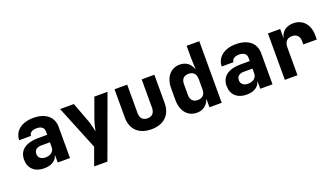

<svg xmlns="http://www.w3.org/2000/svg" viewBox="-73 -1344 3745 2138"><g transform="rotate(-20 1800.0 -275.0)"><path d="M305 -560C165 -560 75 -490 72 -380H212C212 -416 246 -439 299 -439C354 -439 386 -414 386 -370V-330H281C132 -330 49 -269 49 -157C49 -54 118 10 229 10C313 10 370 -26 388 -85H391V0H536V-370C536 -488 447 -560 305 -560ZM285 -99C232 -99 199 -126 199 -171C199 -215 231 -241 284 -241H386V-183C386 -132 344 -99 285 -99Z M914 180 1181 -550H1025L938 -310C925 -274 912 -214 905 -182C898 -214 885 -274 872 -310L782 -550H619L832 -27L757 180Z M1500 10C1646 10 1736 -74 1736 -214V-550H1586V-215C1586 -153 1555 -120 1500 -120C1444 -120 1414 -153 1414 -215V-550H1264V-214C1264 -75 1352 10 1500 10Z M2184 -580 2189 -455H2186C2162 -522 2111 -560 2038 -560C1932 -560 1860 -476 1860 -345V-205C1860 -74 1932 10 2038 10C2111 10 2162 -28 2186 -95H2189V0H2334V-730H2184ZM2096 -120C2041 -120 2010 -152 2010 -210V-340C2010 -398 2041 -430 2096 -430C2153 -430 2184 -396 2184 -335V-215C2184 -154 2153 -120 2096 -120Z M2705 -560C2565 -560 2475 -490 2472 -380H2612C2612 -416 2646 -439 2699 -439C2754 -439 2786 -414 2786 -370V-330H2681C2532 -330 2449 -269 2449 -157C2449 -54 2518 10 2629 10C2713 10 2770 -26 2788 -85H2791V0H2936V-370C2936 -488 2847 -560 2705 -560ZM2685 -99C2632 -99 2599 -126 2599 -171C2599 -215 2631 -241 2684 -241H2786V-183C2786 -132 2744 -99 2685 -99Z M3384 -560C3301 -560 3244 -516 3230 -445H3227V-550H3082V0H3232V-328C3232 -395 3263 -430 3322 -430C3379 -430 3410 -397 3410 -340V-300H3570V-350C3570 -479 3496 -560 3384 -560Z"/></g></svg>

Font: Tekne LDO ExtraBold
Style: Regular
Weight: 800
Monospace: yes
Designer: Alessio Laiso, Mario Rullo, Paolo Rosset
Foundry: Alessio Laiso
Version: Version 1.000;hotconv 1.0.109;makeotfexe 2.5.65596